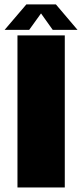

<svg xmlns="http://www.w3.org/2000/svg" viewBox="-36 -832 364 852"><path d="M41.5 0V-675H251.5V0ZM-15.5 -699.5 81 -812.5H212L308 -699.5H198L146 -772.5L93.5 -699.5Z"/></svg>

Font: Anybody Black
Style: Regular
Weight: 900
Designer: Tyler Finck
Foundry: Etcetera Type Company
Version: Version 1.010; ttfautohint (v1.8.3) -l 8 -r 50 -G 200 -x 14 